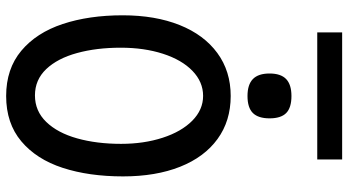

<svg xmlns="http://www.w3.org/2000/svg" viewBox="-280 -866 1160 640"><g transform="rotate(90 300.0 -546.0)"><path d="M31 -375Q31 -483.5 63.5 -564.8Q96 -646 156.8 -690.5Q217.5 -735 300 -735Q383 -735 443.2 -691.2Q503.5 -647.5 535.8 -566.5Q568 -485.5 568 -376Q568 -262.5 539.5 -175Q511 -87.5 451 -37Q391 13.5 300 13.5Q209.5 13.5 149.2 -37Q89 -87.5 60 -175Q31 -262.5 31 -375ZM459.5 -369.5Q459.5 -445.5 439.2 -508Q419 -570.5 382.5 -606.8Q346 -643 299.5 -643Q253 -643 216.2 -607.5Q179.5 -572 159.2 -509.2Q139 -446.5 139 -368.5Q139 -287.5 156.8 -222.8Q174.5 -158 210.2 -120.2Q246 -82.5 298 -82.5Q350 -82.5 386.5 -120.2Q423 -158 441.2 -223Q459.5 -288 459.5 -369.5ZM225 -864.5Q225 -902 243.5 -919.8Q262 -937.5 300 -937.5Q339 -937.5 356.8 -920Q374.5 -902.5 374.5 -864.5Q374.5 -827 356.8 -809Q339 -791 300 -791Q262 -791 243.5 -809Q225 -827 225 -864.5ZM88 -1106.5H511.5V-1023.5H88Z"/></g></svg>

Font: JuliaMono Medium
Style: Regular
Weight: 500
Monospace: yes
Designer: cormullion
Foundry: corm
Version: Version 0.054; ttfautohint (v1.8.4)